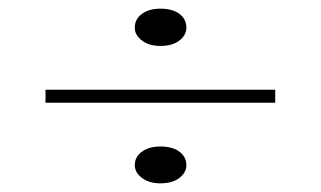

<svg xmlns="http://www.w3.org/2000/svg" viewBox="-20 -533 740 443"><path d="M350 -110Q324 -110 307.5 -122.5Q291 -135 291 -152Q291 -171 307.5 -183Q324 -195 350 -195Q378 -195 394 -183Q410 -171 410 -152Q410 -135 394 -122.5Q378 -110 350 -110ZM350 -427Q324 -427 307.5 -439.5Q291 -452 291 -469Q291 -489 307.5 -501Q324 -513 350 -513Q378 -513 394 -501Q410 -489 410 -469Q410 -452 394 -439.5Q378 -427 350 -427ZM615 -326V-296H85V-326Z"/></svg>

Font: BioRhyme SemiExpanded ExtraLight
Style: Regular
Weight: 250
Width: 6
Designer: Aoife Mooney
Foundry: Aoife Mooney Type
Version: Version 1.600;gftools[0.9.33]